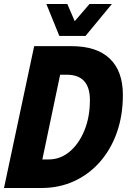

<svg xmlns="http://www.w3.org/2000/svg" viewBox="-32 -941 652 961"><path d="M-12 0 139 -710H326Q452 -710 517.5 -647.5Q583 -585 583 -466Q583 -363 553 -278Q523 -193 468 -130.5Q413 -68 338.5 -34Q264 0 175 0ZM180 -143H212Q270 -143 316.5 -182Q363 -221 390.5 -288Q418 -355 418 -440Q418 -567 302 -567H269ZM528 -921 396 -761H265L200 -921H305L342 -835L416 -921Z"/></svg>

Font: Geist Mono ExtraBold
Style: Italic
Weight: 800
Italic angle: -12°
Monospace: yes
Designer: Basement.studio, Andrés Briganti, Mateo Zaragoza
Foundry: Basement.studio, Vercel, Andrés Briganti, Guido Ferreyra, Mateo Zaragoza
Version: Version 1.500; ttfautohint (v1.8.4.7-5d5b)